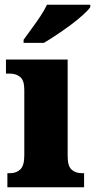

<svg xmlns="http://www.w3.org/2000/svg" viewBox="-20 -786 399 806"><path d="M11 0V-59H22Q49 -59 65.5 -75Q82 -91 82 -133V-410Q82 -448 65 -462.5Q48 -477 22 -477H5V-536H264V-130Q264 -89 280.5 -74Q297 -59 323 -59H333V0ZM79 -619Q93 -639 112 -664.5Q131 -690 149 -717Q167 -744 177 -766H359V-756Q350 -743 328 -723Q306 -703 277 -681.5Q248 -660 218 -640Q188 -620 164 -606H79Z"/></svg>

Font: Noto Serif Armenian SemiCondensed Black
Style: Regular
Weight: 900
Width: 4
Designer: Monotype Design Team
Foundry: Monotype Imaging Inc.
Version: Version 2.008; ttfautohint (v1.8.4.7-5d5b)